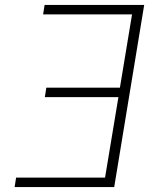

<svg xmlns="http://www.w3.org/2000/svg" viewBox="-20 -755 640 775"><path d="M39 0 45 -38H404L458 -363H161L167 -401H464L513 -697H154L160 -735H562L441 0Z"/></svg>

Font: Iosevka Aile XLt Obl
Style: Regular
Weight: 200
Italic angle: -9°
Designer: Belleve Invis
Foundry: Belleve Invis
Version: Version 31.1.0; ttfautohint (v1.8.4)